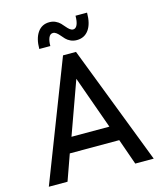

<svg xmlns="http://www.w3.org/2000/svg" viewBox="-129 -982 903 1075"><g transform="rotate(-15 323.0 -444.5)"><path d="M383.8 -752.4Q363.8 -752.4 347.7 -760Q331.5 -767.6 321.3 -778.3Q311 -789.1 302.2 -799.8Q293.5 -810.5 283.7 -818.1Q273.9 -825.7 263.7 -825.7Q247.6 -825.7 239.3 -807.6Q231 -789.6 231 -758.8H167Q167 -819.3 191.4 -854.2Q215.8 -889.2 259.8 -889.2Q279.3 -889.2 295.4 -881.6Q311.5 -874 321.8 -863.3Q332 -852.5 341.1 -841.6Q350.1 -830.6 359.6 -823Q369.1 -815.4 378.9 -815.4Q394.5 -815.4 402.8 -834Q411.1 -852.5 411.1 -886.2H478Q478 -821.8 453.1 -787.1Q428.2 -752.4 383.8 -752.4ZM19 0 286.1 -689.9H361.3L627 0H520L467.3 -149.9H180.7L127.4 0ZM213.9 -237.3H433.6L324.2 -543.9Z"/></g></svg>

Font: HK Grotesk Medium
Style: Regular
Weight: 500
Designer: Alfredo Marco Pradil and Stefan Peev
Foundry: Hanken Design Co.
Version: Version 1.045;PS 001.045;hotconv 1.0.88;makeotf.lib2.5.64775